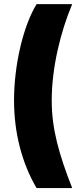

<svg xmlns="http://www.w3.org/2000/svg" viewBox="-20 -785 394 948"><path d="M49.3 -289.1C49.3 -129.9 87.9 20 160.6 143.6H336.4C272 -21.5 235.4 -145.5 235.4 -289.1C235.4 -452.6 279.8 -629.9 336.4 -764.6H160.6C94.2 -655.8 49.3 -463.4 49.3 -289.1Z"/></svg>

Font: Raveo Display Display ExtraBold
Style: Regular
Weight: 800
Designer: Jakub Foglar, Rasmus Andersson (Inter)
Foundry: Jakubfoglar.com
Version: Version 1.100;Glyphs 3.2.3 (3260)